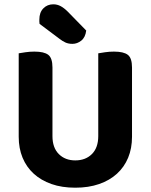

<svg xmlns="http://www.w3.org/2000/svg" viewBox="-20 -856 701 893"><path d="M330 17Q268 17 219.5 0Q171 -17 137 -48Q103 -79 85 -122.5Q67 -166 67 -220V-608Q78 -610 98.5 -613Q119 -616 140 -616Q185 -616 204.5 -601Q224 -586 224 -542V-223Q224 -169 253.5 -139.5Q283 -110 330 -110Q378 -110 407.5 -139.5Q437 -169 437 -223V-608Q448 -610 468.5 -613Q489 -616 510 -616Q555 -616 574.5 -601Q594 -586 594 -542V-220Q594 -166 576 -122.5Q558 -79 524 -48Q490 -17 441 0Q392 17 330 17ZM164 -745Q163 -749 163 -755.5Q163 -762 163 -765Q163 -798 181.5 -817Q200 -836 228 -836Q246 -836 262 -827.5Q278 -819 295 -802L381 -714Q377 -682 358 -667Q339 -652 317 -652Q298 -652 284 -658.5Q270 -665 256 -676Z"/></svg>

Font: Baloo 2
Style: Bold
Weight: 700
Designer: Sarang Kulkarni and Ek Type
Foundry: Ek Type
Version: Version 1.640;hotconv 1.0.111;makeotfexe 2.5.65597; ttfautoh